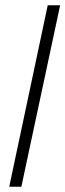

<svg xmlns="http://www.w3.org/2000/svg" viewBox="-20 -708 248 728"><path d="M15 0 161 -688H208L61 0Z"/></svg>

Font: Saira Condensed ExtraLight
Style: Italic
Weight: 250
Width: 3
Italic angle: -12°
Designer: Hector Gatti with collaboration of the Omnibus-Type team
Foundry: Omnibus-Type
Version: Version 1.101